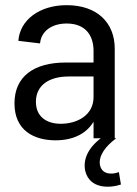

<svg xmlns="http://www.w3.org/2000/svg" viewBox="-20 -535 529 743"><path d="M342 -338V-293H234C111 -293 36 -239 36 -135C36 -29 113 8 195 8C261 8 313 -16 342 -64V0H370C317 41 301 86 310 127C328 198 407 193 448 179L440 131C408 143 374 138 367 104C360 68 389 30 430 0H424V-347C424 -446 357 -515 238 -515C133 -515 57 -458 51 -377L135 -367C139 -414 180 -444 238 -444C309 -444 342 -400 342 -338ZM119 -141C119 -206 171 -239 246 -239H342V-159C342 -90 280 -56 215 -56C161 -56 119 -83 119 -141Z"/></svg>

Font: Vanilla Cream Book
Style: Regular
Weight: 400
Designer: Jeremy Tribby, Jinavaṁso
Foundry: Tribby Type
Version: Version 1.422;Glyphs 3.1.2 (3151)